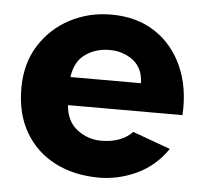

<svg xmlns="http://www.w3.org/2000/svg" viewBox="-43 -555 653 613"><g transform="rotate(5 283.0 -249.0)"><path d="M296 12Q216 12 154.5 -19.5Q93 -51 58.5 -110Q24 -169 24 -251Q24 -330 60.5 -388Q97 -446 157.5 -478Q218 -510 290 -510Q372 -510 430.5 -471.5Q489 -433 519 -365.5Q549 -298 544 -210H177Q181 -158 215.5 -132Q250 -106 292 -106Q327 -106 352.5 -116.5Q378 -127 392 -143L513 -99Q474 -42 415.5 -15Q357 12 296 12ZM177 -300H403Q402 -348 370 -372.5Q338 -397 294 -397Q251 -397 217.5 -374Q184 -351 177 -300Z"/></g></svg>

Font: Atkinson Hyperlegible
Style: Bold
Weight: 700
Designer: Elliott Scott, Megan Eiswerth, Linus Boman, Theodore Petrosky
Foundry: Braille Institute
Version: Version 1.006; ttfautohint (v1.8.3)